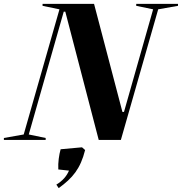

<svg xmlns="http://www.w3.org/2000/svg" viewBox="-84 -720 936 988"><path d="M-64 0H151V-10L64 -28L244 -660H252L424 0H538L730 -672L832 -690V-700H617V-690L704 -672L554 -144H546L400 -700H135V-690L222 -672L38 -28L-64 -10ZM206 230 218 248C290 196 330 148 354 52L338 38L228 48C220 76 214 116 216 152L271 158C259 186 239 210 206 230Z"/></svg>

Font: Mazius Display Extra Italic
Style: Bold
Weight: 700
Italic angle: -17°
Designer: Alberto Casagrande & Collletttivo
Foundry: Collletttivo
Version: Version 2.000;Glyphs 3.2 (3217)